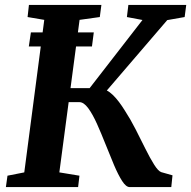

<svg xmlns="http://www.w3.org/2000/svg" viewBox="-20 -763 780 783"><path d="M97.5 -573.5 106 -631H362.5L355 -573.5ZM509 0Q494 0 478 -25Q462 -50 445.2 -89.5Q428.5 -129 411 -173.2Q393.5 -217.5 375.8 -257.2Q358 -297 339.8 -321.8Q321.5 -346.5 303.5 -346.5H227.5L235 -403.5H345.5L561 -681.5L497.5 -693.5L503.5 -743H739.5L733 -693.5L662 -681L377.5 -349.5L390 -400Q403 -400.5 415.2 -394.2Q427.5 -388 440.2 -375.8Q453 -363.5 465.2 -347.2Q477.5 -331 489.5 -311.5Q512 -277 533 -235.8Q554 -194.5 573 -156.2Q592 -118 608.5 -91.8Q625 -65.5 637.5 -61L683.5 -48L678.5 0ZM4 0 10.5 -46.5 79 -60 160.5 -682 92.5 -693.5 98 -743H393.5L387 -693.5L304.5 -682L222 -60L304 -46.5L298.5 0Z"/></svg>

Font: Merriweather 20pt
Style: Bold Italic
Weight: 700
Italic angle: -7.8°
Version: Version 2.101